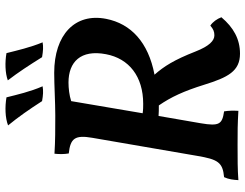

<svg xmlns="http://www.w3.org/2000/svg" viewBox="-119 -782 910 712"><g transform="rotate(-90 336.0 -426.0)"><path d="M372 -723C352 -769 341 -817 331 -857C296 -863 255 -862 227 -851C259 -812 286 -773 317 -725C339 -721 355 -720 372 -723ZM535 -723C516 -769 505 -817 495 -857C461 -863 421 -862 394 -852C424 -813 450 -773 480 -725C503 -721 519 -720 535 -723ZM597 -101C584 -90 575 -86 561 -86C541 -86 521 -105 501 -156C470 -235 446 -273 415 -308C536 -331 604 -396 622 -487C645 -603 563 -680 422 -680C378 -680 311 -676 264 -676C212 -676 171 -676 122 -679C120 -661 120 -643 123 -626C179 -620 192 -603 181 -539L114 -150C101 -73 90 -55 35 -50C27 -33 25 -15 24 3C65 0 102 0 155 0C205 0 228 0 281 3C282 -15 282 -32 279 -50C232 -57 223 -67 235 -137L262 -293C273 -292 287 -292 301 -292C332 -247 354 -200 378 -123C405 -36 428 9 493 9C547 9 590 -15 628 -60C622 -76 611 -92 597 -101ZM317 -617C338 -624 365 -627 386 -627C462 -627 509 -582 491 -488C475 -403 409 -350 307 -350C296 -350 285 -350 272 -352Z"/></g></svg>

Font: Vollkorn Semibold
Style: Italic
Weight: 600
Italic angle: -11°
Designer: Friedrich Althausen
Foundry: Friedrich Althausen
Version: Version 4.015;PS 004.015;hotconv 1.0.88;makeotf.lib2.5.64775